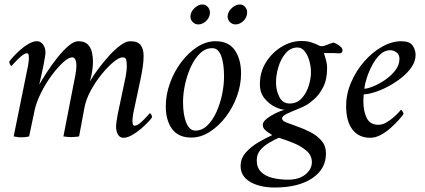

<svg xmlns="http://www.w3.org/2000/svg" viewBox="-20 -609 1897 857"><path d="M505 -97 539 -258Q541 -265 543.5 -284Q546 -303 546 -311Q546 -330 543.5 -341.5Q541 -353 527 -353Q512 -353 487 -332.5Q462 -312 434.5 -278.5Q407 -245 385.5 -205.5Q364 -166 357 -129L333 0Q323 1 315.5 2Q308 3 297 3Q287 3 280 2Q273 1 263 0L317 -277Q319 -289 320 -298Q321 -307 321 -314Q321 -353 302 -353Q286 -353 261 -330Q236 -307 209.5 -271Q183 -235 163 -194.5Q143 -154 135 -119L110 0Q95 4 75 4Q65 4 57.5 2.5Q50 1 41 0L105 -315Q106 -320 107.5 -331.5Q109 -343 109 -347Q109 -348 109 -349Q109 -356 108 -363.5Q107 -371 100 -371Q90 -371 74 -357.5Q58 -344 45.5 -330Q33 -316 31 -314Q29 -314 25 -321.5Q21 -329 21 -333Q25 -340 38.5 -355Q52 -370 70 -386Q88 -402 108 -413.5Q128 -425 145 -425Q161 -425 172 -410.5Q183 -396 183 -374Q183 -368 180.5 -353Q178 -338 175 -322Q170 -296 165.5 -276.5Q161 -257 155 -231Q168 -254 189.5 -287Q211 -320 236 -351.5Q261 -383 285.5 -404Q310 -425 329 -425Q358 -425 372 -410.5Q386 -396 390.5 -375Q395 -354 395 -332Q395 -321 393 -303.5Q391 -286 387.5 -270Q384 -254 381 -245Q394 -268 416.5 -298.5Q439 -329 465 -358Q491 -387 516.5 -406Q542 -425 561 -425Q595 -425 608 -407.5Q621 -390 621 -360Q621 -335 616.5 -306Q612 -277 607 -254L575 -104Q574 -97 572.5 -86.5Q571 -76 571 -72Q571 -65 572.5 -56.5Q574 -48 581 -48Q592 -48 607.5 -61.5Q623 -75 635.5 -89Q648 -103 649 -104Q651 -104 655 -97.5Q659 -91 659 -86Q655 -79 641 -64Q627 -49 608 -33Q589 -17 568.5 -5.5Q548 6 531 6Q515 6 506.5 -8.5Q498 -23 498 -45Q498 -51 500 -66Q502 -81 505 -97Z M942 -425Q1001 -425 1028.5 -384.5Q1056 -344 1056 -281Q1056 -230 1037.5 -179Q1019 -128 987 -86.5Q955 -45 915.5 -20Q876 5 834 5Q776 5 748 -33.5Q720 -72 720 -135Q720 -186 738.5 -237.5Q757 -289 789 -331.5Q821 -374 860.5 -399.5Q900 -425 942 -425ZM928 -394Q897 -394 873 -371Q849 -348 832 -311Q815 -274 806 -232.5Q797 -191 797 -154Q797 -96 811.5 -61Q826 -26 852 -26Q882 -26 906 -49.5Q930 -73 946.5 -110Q963 -147 971.5 -188.5Q980 -230 980 -267Q980 -326 967 -360Q954 -394 928 -394ZM1050 -589Q1067 -589 1076.5 -575Q1086 -561 1082 -543Q1078 -525 1063 -512.5Q1048 -500 1031 -500Q1015 -500 1004 -513Q993 -526 997 -544Q1001 -562 1017.5 -575.5Q1034 -589 1050 -589ZM883 -589Q900 -589 910 -575Q920 -561 916 -543Q912 -525 897 -512.5Q882 -500 865 -500Q849 -500 838 -513Q827 -526 831 -544Q835 -562 851 -575.5Q867 -589 883 -589Z M1426 -372Q1427 -368 1433.5 -346.5Q1440 -325 1440 -305Q1440 -253 1422 -219Q1404 -185 1382.5 -166.5Q1361 -148 1351 -142Q1334 -132 1307.5 -121.5Q1281 -111 1260 -101Q1239 -91 1239 -80Q1239 -70 1259 -62Q1279 -54 1308 -44Q1337 -34 1366 -19Q1395 -4 1415 19Q1435 42 1435 76Q1435 146 1373 187Q1311 228 1206 228Q1140 228 1097 203Q1054 178 1054 132Q1054 98 1077 72Q1100 46 1133 26.5Q1166 7 1195 -6L1177 -18Q1168 -24 1160.5 -32Q1153 -40 1153 -53Q1153 -65 1170.5 -79Q1188 -93 1211 -104Q1234 -115 1250 -119Q1235 -119 1208.5 -131.5Q1182 -144 1161 -169.5Q1140 -195 1140 -233Q1140 -288 1167.5 -331.5Q1195 -375 1237.5 -400.5Q1280 -426 1325 -426Q1353 -426 1371.5 -419.5Q1390 -413 1408 -404Q1415 -401 1427 -404.5Q1439 -408 1450 -413Q1456 -415 1461 -416.5Q1466 -418 1469 -419Q1479 -416 1494 -405.5Q1509 -395 1509 -385Q1509 -380 1506 -375.5Q1503 -371 1497 -371Q1493 -371 1487 -371Q1481 -371 1474 -372Q1460 -372 1446 -372Q1432 -372 1426 -372ZM1372 115Q1372 84 1347 63Q1322 42 1288 28.5Q1254 15 1225 6Q1206 14 1182.5 27.5Q1159 41 1142.5 60Q1126 79 1126 107Q1126 139 1145 158Q1164 177 1196 185Q1228 193 1266 193Q1315 193 1343.5 169.5Q1372 146 1372 115ZM1308 -397Q1277 -397 1255.5 -372Q1234 -347 1223 -311Q1212 -275 1212 -241Q1212 -205 1227 -176Q1242 -147 1273 -147Q1305 -147 1326 -169.5Q1347 -192 1357.5 -224.5Q1368 -257 1368 -287Q1368 -311 1361 -336.5Q1354 -362 1340.5 -379.5Q1327 -397 1308 -397Z M1771 -425Q1809 -425 1822 -405.5Q1835 -386 1835 -364Q1835 -336 1817.5 -310Q1800 -284 1771.5 -261.5Q1743 -239 1711.5 -222.5Q1680 -206 1651 -197Q1622 -188 1604 -188Q1603 -186 1602.5 -173.5Q1602 -161 1602 -157Q1602 -112 1617 -82Q1632 -52 1669 -52Q1686 -52 1703 -61.5Q1720 -71 1735 -84Q1750 -97 1759.5 -107.5Q1769 -118 1770 -119Q1772 -119 1776.5 -112Q1781 -105 1781 -100Q1776 -92 1761 -75Q1746 -58 1725 -39Q1704 -20 1680 -7Q1656 6 1633 6Q1581 6 1553 -31Q1525 -68 1525 -136Q1525 -190 1547.5 -242Q1570 -294 1606 -335Q1642 -376 1685.5 -400.5Q1729 -425 1771 -425ZM1606 -213Q1620 -213 1646 -223.5Q1672 -234 1699 -252.5Q1726 -271 1744.5 -295Q1763 -319 1763 -346Q1763 -366 1749.5 -375.5Q1736 -385 1722 -385Q1697 -385 1676.5 -365.5Q1656 -346 1641 -317.5Q1626 -289 1617 -260.5Q1608 -232 1606 -213Z"/></svg>

Font: Amiri
Style: Italic
Weight: 400
Italic angle: 10°
Designer: Khaled Hosny
Version: Version 0.113